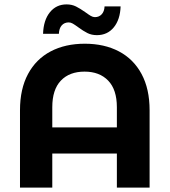

<svg xmlns="http://www.w3.org/2000/svg" viewBox="-20 -854 772 874"><path d="M661 -352V0H512V-155H218V0H71V-352Q71 -449 107.5 -517Q144 -585 210.5 -620Q277 -655 366 -655Q455 -655 521.5 -620Q588 -585 624.5 -517Q661 -449 661 -352ZM512 -274V-366Q512 -446 472.5 -487Q433 -528 365 -528Q296 -528 257 -487Q218 -446 218 -366V-274ZM336 -730Q321 -741 311.5 -746.5Q302 -752 293 -752Q273 -752 261 -738.5Q249 -725 248 -700H176Q178 -762 207 -798Q236 -834 283 -834Q307 -834 326 -824.5Q345 -815 369 -798Q384 -787 393.5 -781.5Q403 -776 412 -776Q431 -776 443 -789Q455 -802 456 -825H529Q527 -765 498 -729.5Q469 -694 421 -694Q397 -694 378 -703.5Q359 -713 336 -730Z"/></svg>

Font: Montserrat Ace
Style: Bold
Weight: 700
Designer: Julieta Ulanovsky
Foundry: Julieta Ulanovsky
Version: Version 1